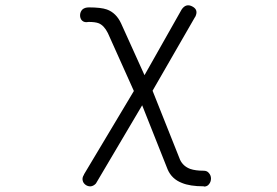

<svg xmlns="http://www.w3.org/2000/svg" viewBox="-20 -560 1040 722"><path d="M712.9 -495.1 713.9 -496.1Q727.5 -522.5 704.1 -535.2Q679.7 -548.8 663.1 -524.4L523.4 -277.3L435.5 -471.7Q417 -511.7 381.8 -524.4Q359.4 -532.2 314.5 -532.2Q298.8 -532.2 290 -524.4Q282.2 -516.6 281.2 -504.9Q280.3 -494.1 286.1 -485.4Q293 -476.6 304.7 -476.6L313.5 -477.5Q337.9 -477.5 350.6 -472.7Q371.1 -464.8 385.7 -435.5L483.4 -217.8L295.9 95.7V96.7Q288.1 108.4 291 119.1Q293 128.9 302.7 135.7Q311.5 141.6 322.3 140.6Q333 138.7 340.8 129.9L514.6 -164.1L610.4 77.1Q626 113.3 664.1 127.9Q694.3 140.6 746.1 140.6L747.1 141.6Q759.8 141.6 766.6 131.8Q773.4 123 773.4 111.3Q773.4 99.6 765.6 90.8Q758.8 82 746.1 82Q714.8 82 695.3 75.2Q668.9 65.4 657.2 41L553.7 -218.8Z"/></svg>

Font: GulimChe
Style: Regular
Weight: 400
Monospace: yes
Version: Version 2.21